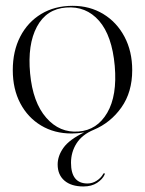

<svg xmlns="http://www.w3.org/2000/svg" viewBox="-20 -460 510 676"><path d="M236 -439.5Q296 -439.5 343.5 -410.8Q391 -382 418.2 -330.8Q445.5 -279.5 445.5 -213Q445.5 -135.5 407.5 -81.8Q369.5 -28 310 -3Q269 14 249.5 44.8Q230 75.5 230 113Q230 186 288 186Q305.5 186 320.5 176.2Q335.5 166.5 343 153Q345 149 347.5 150Q350 151.5 348 155.5Q341 171 321.8 183.8Q302.5 196.5 273.5 196.5Q231 196.5 207 176Q183 155.5 183 119Q183 89 203.5 60.2Q224 31.5 276.5 6Q261.5 8.5 251.2 9.2Q241 10 232 10Q171.5 10 124.8 -18Q78 -46 51.5 -96.2Q25 -146.5 25 -213Q25 -280 51.2 -331Q77.5 -382 125 -410.8Q172.5 -439.5 236 -439.5ZM257 3Q322 -2 357.5 -62.8Q393 -123.5 384 -228Q374.5 -334.5 328.8 -386.8Q283 -439 213 -433.5Q143.5 -428.5 110 -366Q76.5 -303.5 86 -201.5Q95.5 -99.5 142.8 -45.5Q190 8.5 257 3Z"/></svg>

Font: Fraunces 144pt S000 Light
Style: Regular
Weight: 300
Version: Version 1.000; ttfautohint (v1.8.3)